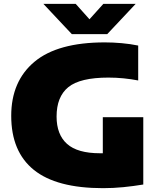

<svg xmlns="http://www.w3.org/2000/svg" viewBox="-20 -971 830 1001"><path d="M517.5 10Q274.5 10 156.5 -85.2Q38.5 -180.5 38.5 -367Q38.5 -547.5 159.5 -648.8Q280.5 -750 526.5 -750Q569 -750 614 -746Q659 -742 700.5 -733.5V-551.5Q664.5 -558.5 625.2 -562.5Q586 -566.5 545.5 -566.5Q397 -566.5 336 -516.5Q275 -466.5 275 -363.5Q275 -269.5 329.5 -220.8Q384 -172 501.5 -172Q508.5 -172 516 -172V-360H727V-9Q675.5 -0.5 622.8 4.8Q570 10 517.5 10ZM354.5 -793 206 -951H374.5L446.5 -870.5L519 -951H687.5L539 -793Z"/></svg>

Font: Encode Sans Semi Expanded Black
Style: Regular
Weight: 900
Width: 6
Designer: Multiple Designers
Foundry: Impallari Type
Version: Version 3.000; ttfautohint (v1.8.3) -l 8 -r 50 -G 200 -x 14 